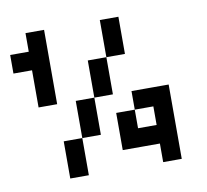

<svg xmlns="http://www.w3.org/2000/svg" viewBox="-62 -568 687 636"><g transform="rotate(-10 281.0 -250.0)"><path d="M62.5 -437.5V-500H125V-437.5ZM62.5 -375V-437.5H125V-375ZM62.5 -312.5V-375H125V-312.5ZM62.5 -250V-312.5H125V-250ZM0 -375V-437.5H62.5V-375ZM312.5 -437.5V-500H375V-437.5ZM312.5 -375V-437.5H375V-375ZM250 -312.5V-375H312.5V-312.5ZM250 -250V-312.5H312.5V-250ZM187.5 -187.5V-250H250V-187.5ZM187.5 -125V-187.5H250V-125ZM125 -62.5V-125H187.5V-62.5ZM125 0V-62.5H187.5V0ZM375 -187.5V-250H437.5V-187.5ZM437.5 -187.5V-250H500V-187.5ZM437.5 -125V-187.5H500V-125ZM437.5 -62.5V-125H500V-62.5ZM437.5 0V-62.5H500V0ZM375 -62.5V-125H437.5V-62.5ZM312.5 -62.5V-125H375V-62.5ZM312.5 -125V-187.5H375V-125Z"/></g></svg>

Font: AprilSans
Style: Regular
Weight: 400
Designer: typesprite
Version: Version 1.001;PS 001.001;hotconv 1.0.88;makeotf.lib2.5.64775